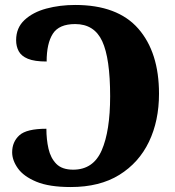

<svg xmlns="http://www.w3.org/2000/svg" viewBox="-20 -744 706 774"><path d="M265 10Q178 10 126.5 -11.5Q75 -33 52 -65.5Q29 -98 29 -130Q29 -172 58 -198.5Q87 -225 167 -225Q167 -182 175.5 -144.5Q184 -107 207 -83.5Q230 -60 275 -60Q356 -60 390 -138Q424 -216 424 -356Q424 -509 392 -578Q360 -647 283 -647Q218 -647 193 -608Q168 -569 168 -496Q119 -496 92.5 -507Q66 -518 55.5 -537.5Q45 -557 45 -582Q45 -632 79 -663.5Q113 -695 167 -709.5Q221 -724 283 -724Q454 -724 537.5 -628.5Q621 -533 621 -366Q621 -257 580.5 -172.5Q540 -88 461 -39Q382 10 265 10Z"/></svg>

Font: Noto Serif SemiCondensed Black
Style: Regular
Weight: 900
Width: 4
Designer: Monotype Design Team
Foundry: Monotype Imaging Inc.
Version: Version 2.014; ttfautohint (v1.8.4.7-5d5b)